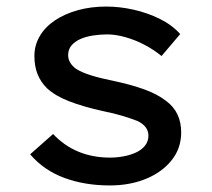

<svg xmlns="http://www.w3.org/2000/svg" viewBox="-20 -556 646 586"><path d="M315 10Q239 10 176.5 -13Q114 -36 72 -85L142 -147Q176 -111 219.5 -93Q263 -75 316 -75Q337 -75 358 -79Q379 -83 396 -91Q413 -99 423 -112Q433 -125 433 -142Q433 -171 399 -187Q381 -194 355 -202Q329 -210 294 -217Q235 -230 192 -246.5Q149 -263 123 -287Q104 -306 94.5 -330Q85 -354 85 -385Q85 -418 101.5 -446Q118 -474 148 -494Q178 -514 218 -525Q258 -536 304 -536Q345 -536 387.5 -526.5Q430 -517 467.5 -498.5Q505 -480 530 -452L473 -385Q450 -404 421.5 -419Q393 -434 363 -442.5Q333 -451 307 -451Q285 -451 263 -447.5Q241 -444 224.5 -436.5Q208 -429 198 -417Q188 -405 188 -388Q188 -375 194.5 -364.5Q201 -354 212 -346Q229 -335 258 -326Q287 -317 327 -309Q379 -298 419.5 -283.5Q460 -269 487 -248Q510 -231 521.5 -207Q533 -183 533 -152Q533 -103 503.5 -66.5Q474 -30 425 -10Q376 10 315 10Z"/></svg>

Font: Lexend Exa
Style: Regular
Weight: 400
Designer: Bonnie Shaver-Troup, Thomas Jockin
Foundry: Lexend
Version: Version 1.007